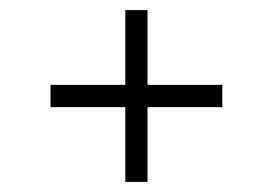

<svg xmlns="http://www.w3.org/2000/svg" viewBox="-20 -460 540 380"><path d="M228 -248H80V-292H228V-440H272V-292H420V-248H272V-100H228Z"/></svg>

Font: Gulzar
Style: Regular
Weight: 400
Designer: Borna Izadpanah, Alice Savoie, Simon Cozens, Fiona Ross
Version: Version 1.000;[7b34f74]; ttfautohint (v1.8.4)